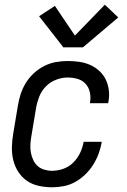

<svg xmlns="http://www.w3.org/2000/svg" viewBox="-20 -787 540 815"><path d="M201 8Q173 8 145 2Q117 -4 95 -19Q73 -34 58 -57Q43 -80 36.5 -106.5Q30 -133 30.5 -161.5Q31 -190 36 -219L56 -339Q60 -364 68 -388.5Q76 -413 90 -435.5Q104 -458 124 -476.5Q144 -495 168 -507Q192 -519 217 -523.5Q242 -528 267 -528Q292 -528 316.5 -524.5Q341 -521 362.5 -511.5Q384 -502 401.5 -486Q419 -470 429 -449Q439 -428 442 -403.5Q445 -379 440 -354Q440 -353 440 -351.5Q440 -350 439 -349H362Q362 -350 362 -350.5Q362 -351 362 -352Q366 -374 361.5 -395Q357 -416 343.5 -431Q330 -446 309.5 -452Q289 -458 267 -458Q243 -458 218 -448.5Q193 -439 174.5 -420Q156 -401 146.5 -376.5Q137 -352 133 -328L113 -208Q110 -191 109 -173.5Q108 -156 111 -139.5Q114 -123 121 -108Q128 -93 139.5 -82.5Q151 -72 167.5 -67Q184 -62 201 -62Q225 -62 249 -70.5Q273 -79 291 -97Q309 -115 320 -138Q331 -161 335 -185H412Q408 -160 399 -135.5Q390 -111 376 -88.5Q362 -66 342.5 -47Q323 -28 300 -15Q277 -2 251.5 3Q226 8 201 8ZM249 -586 146 -718 213 -762 298 -636 425 -767 482 -713 332 -586Z"/></svg>

Font: Iosevka SS04 Oblique
Style: Regular
Weight: 400
Italic angle: -9°
Monospace: yes
Designer: Belleve Invis
Foundry: Belleve Invis
Version: Version 19.0.0; ttfautohint (v1.8.4)